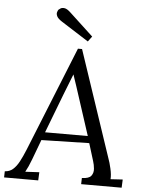

<svg xmlns="http://www.w3.org/2000/svg" viewBox="-75 -977 767 1025"><g transform="rotate(5 308.5 -464.5)"><path d="M341 -719 532 -150Q540 -129 547.5 -96Q555 -63 553 -40L618 -44L616 0H399L400 -33Q438 -34 450 -50Q462 -66 460 -88Q458 -110 452 -128L423 -222L167 -216L127 -109Q118 -85 111.5 -71Q105 -57 96 -40L171 -44L169 0H-14L-13 -33Q12 -34 30 -49.5Q48 -65 63 -93Q78 -121 93 -158L319 -719ZM307 -580Q296 -552 285 -524Q274 -496 263 -468L183 -259H412L347 -459Q337 -489 327.5 -519Q318 -549 307 -580ZM368 -762 222 -855Q200 -869 194 -881.5Q188 -894 191 -903.5Q194 -913 197 -917Q200 -920 208 -925Q216 -930 229.5 -928Q243 -926 262 -908L389 -790Z"/></g></svg>

Font: Lora
Style: Italic
Weight: 400
Italic angle: -3°
Designer: Olga Karpushina, Alexei Vanyashin (Cyrillic)
Foundry: Cyreal
Version: Version 3.008